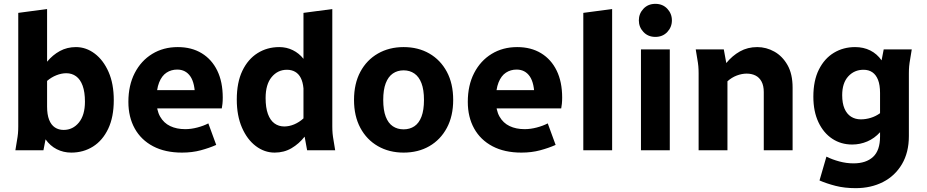

<svg xmlns="http://www.w3.org/2000/svg" viewBox="-20 -782 4824 999"><path d="M60 0 68 -49Q72 -71 73.5 -87.5Q75 -104 75 -125V-715L225 -735V-461Q254 -496 291.5 -516.5Q329 -537 375 -537Q428 -537 473 -503Q518 -469 545 -407.5Q572 -346 572 -261Q572 -173 543 -112Q514 -51 464 -19.5Q414 12 351 12Q310 12 275.5 -5.5Q241 -23 217 -57L206 0ZM225 -227Q225 -186 235.5 -159Q246 -132 265.5 -119Q285 -106 311 -106Q359 -106 390.5 -144.5Q422 -183 422 -253Q422 -303 410 -336Q398 -369 376 -385Q354 -401 325 -401Q300 -401 273.5 -390.5Q247 -380 225 -361Z M648 -252Q648 -338 681 -402Q714 -466 772 -501.5Q830 -537 905 -537Q977 -537 1029.5 -505Q1082 -473 1110.5 -414.5Q1139 -356 1139 -274Q1139 -257 1137.5 -242Q1136 -227 1134 -218H755V-313H1026L995 -272Q995 -349 970.5 -384.5Q946 -420 902 -420Q871 -420 846.5 -404Q822 -388 808 -353Q794 -318 794 -262Q794 -209 813 -175.5Q832 -142 865.5 -126Q899 -110 944 -110Q974 -110 1006.5 -118.5Q1039 -127 1064 -140L1105 -28Q1069 -12 1024.5 0Q980 12 927 12Q839 12 776.5 -21Q714 -54 681 -113.5Q648 -173 648 -252Z M1212 -264Q1212 -353 1241 -413.5Q1270 -474 1320 -505.5Q1370 -537 1433 -537Q1471 -537 1503.5 -521Q1536 -505 1559 -476V-715L1709 -735V-125Q1709 -104 1710.5 -87.5Q1712 -71 1716 -49L1724 0H1578L1565 -71Q1536 -34 1497 -11Q1458 12 1409 12Q1356 12 1311 -22Q1266 -56 1239 -118Q1212 -180 1212 -264ZM1362 -272Q1362 -222 1374 -189Q1386 -156 1408 -140Q1430 -124 1459 -124Q1485 -124 1511 -135Q1537 -146 1559 -166V-322Q1556 -355 1545 -376.5Q1534 -398 1515.5 -408.5Q1497 -419 1473 -419Q1425 -419 1393.5 -381Q1362 -343 1362 -272Z M1822 -262Q1822 -347 1855 -408.5Q1888 -470 1946.5 -503.5Q2005 -537 2080 -537Q2156 -537 2214 -503.5Q2272 -470 2305 -408.5Q2338 -347 2338 -262Q2338 -178 2305 -116.5Q2272 -55 2214 -21.5Q2156 12 2080 12Q2005 12 1946.5 -21.5Q1888 -55 1855 -116.5Q1822 -178 1822 -262ZM1974 -262Q1974 -209 1987 -175Q2000 -141 2024 -125Q2048 -109 2080 -109Q2112 -109 2136 -125Q2160 -141 2173 -175Q2186 -209 2186 -262Q2186 -315 2173 -349Q2160 -383 2136 -399.5Q2112 -416 2080 -416Q2048 -416 2024 -399.5Q2000 -383 1987 -349Q1974 -315 1974 -262Z M2414 -252Q2414 -338 2447 -402Q2480 -466 2538 -501.5Q2596 -537 2671 -537Q2743 -537 2795.5 -505Q2848 -473 2876.5 -414.5Q2905 -356 2905 -274Q2905 -257 2903.5 -242Q2902 -227 2900 -218H2521V-313H2792L2761 -272Q2761 -349 2736.5 -384.5Q2712 -420 2668 -420Q2637 -420 2612.5 -404Q2588 -388 2574 -353Q2560 -318 2560 -262Q2560 -209 2579 -175.5Q2598 -142 2631.5 -126Q2665 -110 2710 -110Q2740 -110 2772.5 -118.5Q2805 -127 2830 -140L2871 -28Q2835 -12 2790.5 0Q2746 12 2693 12Q2605 12 2542.5 -21Q2480 -54 2447 -113.5Q2414 -173 2414 -252Z M3015 0V-715L3165 -735V0Z M3315 0V-525H3465V0ZM3304 -676Q3304 -711 3328 -736.5Q3352 -762 3390 -762Q3428 -762 3452 -736.5Q3476 -711 3476 -676Q3476 -641 3452 -615.5Q3428 -590 3390 -590Q3352 -590 3328 -615.5Q3304 -641 3304 -676Z M3600 -525H3746L3759 -454Q3790 -492 3830 -514.5Q3870 -537 3920 -537Q3967 -537 4009 -513.5Q4051 -490 4077.5 -443.5Q4104 -397 4104 -326V0H3954V-303Q3954 -336 3942.5 -357.5Q3931 -379 3911 -389Q3891 -399 3865 -399Q3840 -399 3813.5 -389Q3787 -379 3765 -359V0H3615V-400Q3615 -421 3613.5 -437.5Q3612 -454 3608 -476Z M4212 -279Q4212 -363 4241 -420.5Q4270 -478 4319 -507.5Q4368 -537 4429 -537Q4473 -537 4508 -519.5Q4543 -502 4567 -468L4578 -525H4724L4716 -476Q4712 -454 4710.5 -437.5Q4709 -421 4709 -400V-74Q4709 11 4673 72Q4637 133 4574.5 165Q4512 197 4432 197Q4374 197 4327.5 185Q4281 173 4244 157L4280 33Q4310 48 4347 58Q4384 68 4421 68Q4486 68 4522.5 34.5Q4559 1 4559 -72V-94Q4530 -62 4492.5 -46Q4455 -30 4414 -30Q4356 -30 4310.5 -60Q4265 -90 4238.5 -146Q4212 -202 4212 -279ZM4362 -287Q4362 -245 4374 -217Q4386 -189 4408 -175Q4430 -161 4459 -161Q4485 -161 4511 -169Q4537 -177 4559 -193V-298Q4559 -340 4548.5 -366.5Q4538 -393 4519 -406Q4500 -419 4473 -419Q4425 -419 4393.5 -384.5Q4362 -350 4362 -287Z"/></svg>

Font: Radio Canada
Style: Regular
Weight: 400
Designer: Charles Daoud, Etienne Aubert Bonn, Alexandre Saumier Demers, Jacques Le Bailly
Foundry: Radio-Canada
Version: Version 2.104;gftools[0.9.28.dev5+ged2979d]